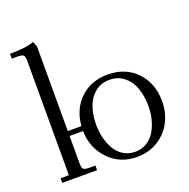

<svg xmlns="http://www.w3.org/2000/svg" viewBox="-133 -873 989 1006"><g transform="rotate(-20 362.0 -369.5)"><path d="M22 -702.1V-729Q113.8 -729 155.8 -746.1L168 -717.8V-245.1H244.1Q251 -336.9 311 -394.5Q371.1 -452.1 463.9 -452.1Q563.5 -452.1 624.8 -388.2Q686 -324.2 686 -223.1Q686 -160.2 658.7 -107.9Q631.3 -55.7 580.1 -24.4Q528.8 6.8 463.9 6.8Q369.1 6.8 306.9 -58.3Q244.6 -123.5 243.2 -217.8H168V-65.9Q168 -41 175 -33.4Q182.1 -25.9 207 -25.9H242.2V0H47.9V-25.9H94.2V-662.1Q94.2 -687 87.2 -694.6Q80.1 -702.1 55.2 -702.1ZM318.8 -223.1Q318.8 -185.1 327.9 -149.9Q336.9 -114.7 354 -85.7Q371.1 -56.6 399.7 -39.3Q428.2 -22 463.9 -22Q500 -22 528.6 -39.3Q557.1 -56.6 574.5 -85.7Q591.8 -114.7 600.8 -149.9Q609.9 -185.1 609.9 -223.1Q609.9 -278.8 594.7 -323Q579.6 -367.2 545.9 -395Q512.2 -422.9 463.9 -422.9Q416 -422.9 382.6 -395Q349.1 -367.2 334 -323Q318.8 -278.8 318.8 -223.1Z"/></g></svg>

Font: Dihjauti S
Style: Regular
Weight: 400
Designer: T. Christopher White
Version: Version 3.0.0